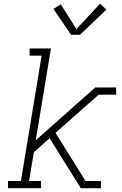

<svg xmlns="http://www.w3.org/2000/svg" viewBox="-20 -990 640 1010"><path d="M22 0V-38H90L199 -697H136V-735H248L168 -252L481 -530H591V-492H499L272 -291L430 -38H511V0H405L241 -263L158 -189L133 -38H196V0ZM354 -807 261 -943 300 -967 382 -837 506 -970 540 -940 401 -807Z"/></svg>

Font: Iosevka Slab XLtExObl
Style: Regular
Weight: 200
Width: 7
Italic angle: -9°
Monospace: yes
Designer: Belleve Invis
Foundry: Belleve Invis
Version: Version 11.1.1; ttfautohint (v1.8.3)